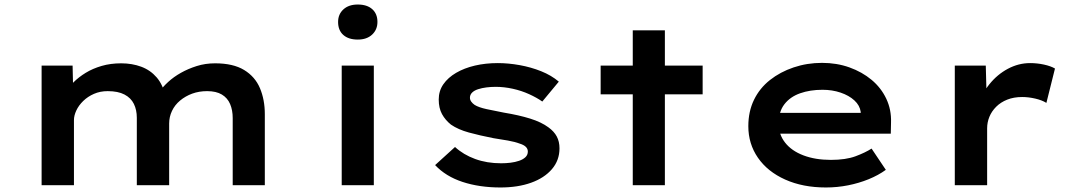

<svg xmlns="http://www.w3.org/2000/svg" viewBox="-20 -819 4774 849"><path d="M164 0V-529H301L304 -399L268 -410Q282 -432 305 -455Q328 -478 359 -497Q390 -516 429.5 -527.5Q469 -539 516 -539Q564 -539 604.5 -524Q645 -509 673 -476.5Q701 -444 712 -391L676 -396L684 -412Q699 -434 723.5 -456.5Q748 -479 780 -497Q812 -515 850 -527Q888 -539 931 -539Q1011 -539 1059.5 -509.5Q1108 -480 1129.5 -429Q1151 -378 1151 -314V0H1009V-297Q1009 -332 997.5 -359Q986 -386 961 -401Q936 -416 896 -416Q860 -416 830 -405Q800 -394 776.5 -374.5Q753 -355 740.5 -328.5Q728 -302 728 -273V0H585V-298Q585 -333 572 -359.5Q559 -386 530.5 -401Q502 -416 456 -416Q423 -416 395.5 -404Q368 -392 348 -372.5Q328 -353 317.5 -330.5Q307 -308 307 -288V0Z M1491 0V-529H1633V0ZM1562 -644Q1521 -644 1498 -664.5Q1475 -685 1475 -722Q1475 -756 1498.5 -777.5Q1522 -799 1562 -799Q1603 -799 1626 -778.5Q1649 -758 1649 -722Q1649 -688 1625.5 -666Q1602 -644 1562 -644Z M2193 10Q2100 10 2025.5 -14.5Q1951 -39 1904 -89L1992 -169Q2029 -135 2081 -116Q2133 -97 2196 -97Q2217 -97 2237.5 -99.5Q2258 -102 2275.5 -108Q2293 -114 2303.5 -124Q2314 -134 2314 -149Q2314 -173 2278 -184Q2257 -192 2226 -197.5Q2195 -203 2162 -208Q2101 -220 2053.5 -233Q2006 -246 1974 -268Q1949 -288 1934.5 -314.5Q1920 -341 1920 -379Q1920 -417 1940.5 -446.5Q1961 -476 1997 -497Q2033 -518 2080 -529Q2127 -540 2181 -540Q2228 -540 2278 -531Q2328 -522 2373 -504Q2418 -486 2451 -458L2378 -370Q2354 -387 2320 -402.5Q2286 -418 2247.5 -426.5Q2209 -435 2172 -435Q2151 -435 2131 -432.5Q2111 -430 2094 -424.5Q2077 -419 2067.5 -409.5Q2058 -400 2058 -387Q2058 -378 2063.5 -370Q2069 -362 2079 -355Q2097 -344 2131.5 -336.5Q2166 -329 2208 -321Q2275 -310 2324.5 -294.5Q2374 -279 2405 -256Q2430 -238 2442 -215.5Q2454 -193 2454 -163Q2454 -110 2420.5 -71Q2387 -32 2328.5 -11Q2270 10 2193 10Z M2778 0V-685H2920V0ZM2636 -402V-529H3087V-402Z M3632 10Q3530 10 3452 -25Q3374 -60 3331.5 -121.5Q3289 -183 3289 -261Q3289 -326 3314 -377.5Q3339 -429 3384.5 -465Q3430 -501 3489.5 -521Q3549 -541 3615 -541Q3680 -541 3736 -521Q3792 -501 3834 -466Q3876 -431 3899 -382.5Q3922 -334 3920 -277L3919 -228H3393L3370 -320H3802L3786 -302V-324Q3782 -353 3758 -375Q3734 -397 3697 -409.5Q3660 -422 3617 -422Q3562 -422 3518 -406.5Q3474 -391 3448.5 -358Q3423 -325 3423 -272Q3423 -225 3451.5 -188.5Q3480 -152 3532.5 -132Q3585 -112 3654 -112Q3720 -112 3763 -128Q3806 -144 3834 -162L3897 -68Q3864 -44 3821 -26.5Q3778 -9 3730 0.5Q3682 10 3632 10Z M4202 0V-529H4339L4344 -340L4305 -351Q4320 -403 4355 -446.5Q4390 -490 4437 -515Q4484 -540 4535 -540Q4566 -540 4596 -533.5Q4626 -527 4645 -516L4607 -364Q4588 -376 4558 -383Q4528 -390 4500 -390Q4463 -390 4434 -378.5Q4405 -367 4385 -347Q4365 -327 4355 -302.5Q4345 -278 4345 -252V0Z"/></svg>

Font: Lexend Peta SemiBold
Style: Regular
Weight: 600
Designer: Bonnie Shaver-Troup, Thomas Jockin
Foundry: Lexend
Version: Version 1.007